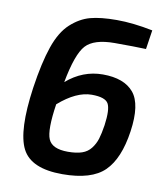

<svg xmlns="http://www.w3.org/2000/svg" viewBox="-81 -770 738 850"><g transform="rotate(10 288.0 -345.0)"><path d="M538 -684 525 -598Q476 -600 384 -600Q291 -600 254.5 -560Q218 -520 194 -391Q267 -454 357 -454Q453 -454 496 -402.5Q539 -351 521 -227Q503 -102 445 -45Q387 12 256 12Q115 12 75 -66.5Q35 -145 63 -342Q80 -458 105 -530.5Q130 -603 170.5 -640Q211 -677 257 -689.5Q303 -702 376 -702Q449 -702 538 -684ZM403 -234Q413 -306 399 -331.5Q385 -357 324 -357Q255 -357 176 -288Q158 -170 175 -130Q192 -90 263 -90Q301 -90 326 -98.5Q351 -107 366.5 -127Q382 -147 389.5 -171Q397 -195 403 -234Z"/></g></svg>

Font: Exo 2.0 Semi Bold
Style: Italic
Weight: 600
Italic angle: -8°
Designer: Natanael Gama
Version: Version 1.001;PS 001.001;hotconv 1.0.70;makeotf.lib2.5.58329